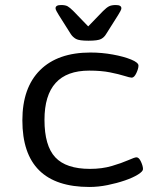

<svg xmlns="http://www.w3.org/2000/svg" viewBox="-20 -738 620 764"><path d="M336 6Q69 6 69 -259Q69 -389 139.5 -459Q210 -529 340 -529Q385 -529 429 -521Q473 -513 502 -501Q531 -489 531 -477Q531 -465 522.5 -447Q514 -429 504 -429Q497 -429 475 -436Q453 -443 418 -450Q383 -457 335 -457Q157 -457 157 -261Q157 -158 200 -112Q243 -66 338 -66Q386 -66 425 -77.5Q464 -89 490 -100.5Q516 -112 523 -112Q533 -112 541 -94.5Q549 -77 549 -65Q549 -56 529 -43.5Q509 -31 477 -20Q445 -9 408 -1.5Q371 6 336 6ZM441 -718Q463 -718 463 -705Q463 -701 459 -693.5Q455 -686 450 -678L402 -602Q395 -590 382.5 -583Q370 -576 332 -576Q295 -576 282.5 -583Q270 -590 262 -602L214 -678Q209 -686 205 -693.5Q201 -701 201 -705Q201 -718 223 -718Q240 -718 249 -713Q258 -708 272 -694L331 -633L390 -694Q404 -708 414 -713Q424 -718 441 -718Z"/></svg>

Font: Asap Expanded
Style: Regular
Weight: 400
Width: 7
Designer: Pablo Cosgaya
Foundry: Omnibus-Type
Version: Version 3.001; ttfautohint (v1.8.4.7-5d5b)